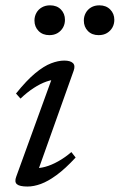

<svg xmlns="http://www.w3.org/2000/svg" viewBox="-20 -672 438 702"><path d="M39.5 -26.5 173.5 -395.5 189 -381Q172 -381.5 149.8 -373.8Q127.5 -366 103.2 -350.2Q79 -334.5 55 -311.5L38.5 -330Q77.5 -378.5 109 -404.5Q140.5 -430.5 166.8 -440.5Q193 -450.5 215 -450.5Q237 -450.5 246.5 -441.5Q256 -432.5 249.5 -414L115 -36.5L105 -57.5Q122.5 -56 145 -62Q167.5 -68 192.2 -81.8Q217 -95.5 241 -116L256.5 -96Q218.5 -55 187 -32Q155.5 -9 129.5 0.5Q103.5 10 80.5 10Q51.5 10 41.8 1.5Q32 -7 39.5 -26.5ZM160.5 -543.5Q136 -543.5 121 -558.8Q106 -574 106 -597Q106 -612 113 -624.8Q120 -637.5 133 -645Q146 -652.5 163 -652.5Q188 -652.5 202.8 -637.2Q217.5 -622 217.5 -599.5Q217.5 -584 210.5 -571.5Q203.5 -559 190.8 -551.2Q178 -543.5 160.5 -543.5ZM340.5 -543.5Q316 -543.5 301.2 -558.8Q286.5 -574 286.5 -597Q286.5 -612 293.5 -624.8Q300.5 -637.5 313.2 -645Q326 -652.5 343.5 -652.5Q368 -652.5 383 -637.2Q398 -622 398 -599.5Q398 -584 391 -571.5Q384 -559 371.2 -551.2Q358.5 -543.5 340.5 -543.5Z"/></svg>

Font: Newsreader 16pt 16pt
Style: Italic
Weight: 400
Italic angle: -17°
Version: Version 1.003